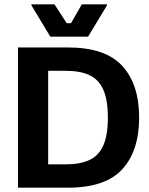

<svg xmlns="http://www.w3.org/2000/svg" viewBox="-20 -870 690 890"><path d="M295 0H63.3V-650H295Q468.3 -650 546.7 -564.6Q625 -479.2 625 -325Q625 -170.8 546.7 -85.4Q468.3 0 295 0ZM203.3 -541.7V-108.3H286.7Q350.8 -108.3 393.8 -127.9Q436.7 -147.5 458.3 -194.6Q480 -241.7 480 -325Q480 -408.3 458.3 -455.4Q436.7 -502.5 393.8 -522.1Q350.8 -541.7 286.7 -541.7ZM388.3 -700H213.3L125.8 -845V-850H232.5L289.2 -762.5H309.2L359.2 -850H475.8V-845Z"/></svg>

Font: Familjen Grotesk Variable
Style: Regular
Weight: 400
Designer: Anders Wikstroem, Jonas Baeckman, Matilda Gysing, Kristian Moeller
Foundry: Familjen STHLM AB
Version: Version 2.000